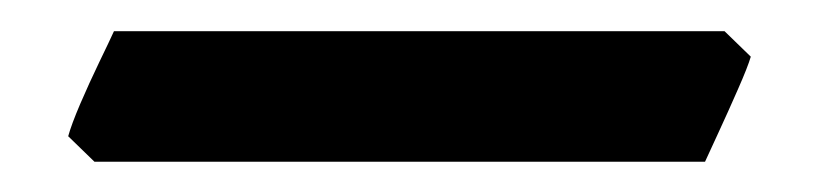

<svg xmlns="http://www.w3.org/2000/svg" viewBox="-20 -679 533 125"><path d="M468.8 -642.1Q466.8 -635.3 460.4 -620.8Q454.1 -606.4 447.8 -592.8Q441.4 -579.1 439 -573.7H41.5L24.4 -590.3Q26.4 -597.7 32.2 -611.3Q38.1 -625 44.7 -638.7Q51.3 -652.3 54.2 -658.7H451.7Z"/></svg>

Font: Gentium Book Plus
Style: Bold
Weight: 700
Designer: Victor Gaultney, Annie Olsen, Iska Routamaa, Becca Hirsbrunner
Foundry: SIL International
Version: Version 6.101